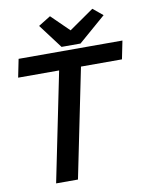

<svg xmlns="http://www.w3.org/2000/svg" viewBox="-92 -911 761 978"><g transform="rotate(-10 288.5 -422.0)"><path d="M233 -564H21L40 -658H577L558 -564H346L231 0H118ZM326 -755 454 -844 505 -802 364 -680H266L172 -805L235 -844Z"/></g></svg>

Font: Codetta
Style: Bold Italic
Weight: 700
Italic angle: -11°
Designer: Ulrich Proeller
Foundry: PROSA GmbH
Version: Version 2.00;September 29, 2018;FontCreator 11.5.0.2427 64-b